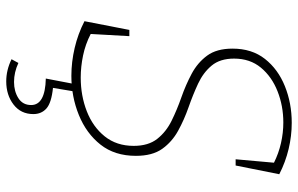

<svg xmlns="http://www.w3.org/2000/svg" viewBox="-190 -550 956 616"><g transform="rotate(90 288.0 -242.0)"><path d="M223 7Q179 7 134 -3.5Q89 -14 48 -35L76 -179H96L89 -55Q122 -38 158 -30.5Q194 -23 229 -23Q287 -23 337 -42.5Q387 -62 417.5 -100Q448 -138 448 -193Q448 -240 425.5 -268.5Q403 -297 367.5 -314.5Q332 -332 292 -346Q252 -360 216.5 -379Q181 -398 158.5 -428.5Q136 -459 136 -510Q136 -572 169 -614Q202 -656 256.5 -678Q311 -700 374 -700Q416 -700 458 -690Q500 -680 539 -660L511 -520H491L502 -643Q472 -658 439 -665.5Q406 -673 373 -673Q320 -673 273 -654.5Q226 -636 197 -601Q168 -566 168 -515Q168 -470 190.5 -443Q213 -416 248.5 -399.5Q284 -383 324 -369Q364 -355 399.5 -335.5Q435 -316 457.5 -284.5Q480 -253 480 -200Q480 -132 444 -86.5Q408 -41 349 -17Q290 7 223 7ZM241 216Q205 216 170 199L182 177Q212 191 243 191Q273 191 295 177Q317 163 317 136Q317 91 232 89L249 0H273L262 66Q310 71 328 87Q346 103 346 129Q346 169 315.5 192.5Q285 216 241 216Z"/></g></svg>

Font: Bitter ExtraLight
Style: Italic
Weight: 200
Italic angle: -9°
Designer: Sol Matas, and Bitter project Authors
Foundry: Sol Matas
Version: Version 2.001